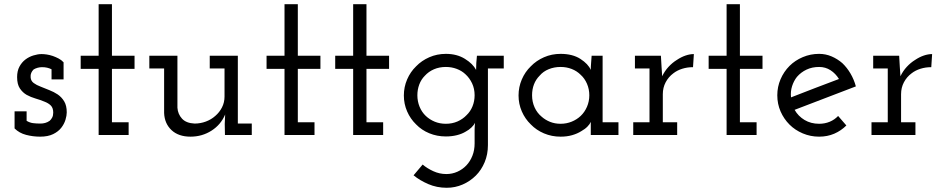

<svg xmlns="http://www.w3.org/2000/svg" viewBox="-20 -639 4468 909"><path d="M270 -34Q284 -52 290 -72Q296 -92 296 -107Q296 -139 284 -159Q272 -179 253 -192Q235 -204 213 -212.5Q191 -221 172 -229Q153 -236 139.5 -246Q126 -256 125 -273Q124 -285 128 -294Q132 -303 139 -310Q147 -315 157.5 -318Q168 -321 179 -321Q192 -321 203 -318.5Q214 -316 224 -311V-263H281V-344Q271 -355 257.5 -362Q244 -369 230 -374Q215 -379 201.5 -381Q188 -383 177 -383Q159 -383 138 -376.5Q117 -370 100 -357Q83 -344 72 -323.5Q61 -303 61 -274Q61 -240 74 -220.5Q87 -201 106 -190Q126 -179 148.5 -172.5Q171 -166 190 -158Q209 -151 220.5 -139.5Q232 -128 232 -106Q232 -92 227 -82.5Q222 -73 215 -67Q205 -60 194 -57Q183 -54 172 -54Q152 -54 136.5 -56Q121 -58 106 -67V-112H49V-31Q71 -9 103.5 -0.5Q136 8 170 8Q207 8 231.5 -4Q256 -16 270 -34Z M589 0V-60H510V-313H617V-375H510V-619H447V-375H362V-313H447V0Z M1046 -97 1044 -52 1045 0H1172V-54H1106V-375H973V-315H1043V-182Q1043 -154 1031 -130.5Q1019 -107 999 -90Q980 -73 954.5 -63.5Q929 -54 901 -54Q861 -56 841.5 -77.5Q822 -99 820 -129V-375H687V-315H757V-104Q759 -54 792 -23Q825 8 882 8Q937 8 981.5 -20.5Q1026 -49 1046 -97Z M1469 0V-60H1390V-313H1497V-375H1390V-619H1327V-375H1242V-313H1327V0Z M1794 0V-60H1715V-313H1822V-375H1715V-619H1652V-375H1567V-313H1652V0Z M1938 191Q1967 215 2007.5 232.5Q2048 250 2095 250Q2135 250 2170.5 234.5Q2206 219 2233 192Q2259 166 2274.5 129Q2290 92 2290 48V-315H2365V-375H2238Q2236 -357 2235 -341Q2234 -325 2234 -308Q2219 -337 2181 -360.5Q2143 -384 2091 -384Q2049 -384 2012.5 -368Q1976 -352 1950 -325Q1923 -299 1907.5 -263Q1892 -227 1892 -187Q1892 -147 1907.5 -111.5Q1923 -76 1950 -50Q1976 -23 2012.5 -8Q2049 7 2091 7Q2119 7 2143 1Q2167 -5 2185 -16Q2200 -24 2212 -35.5Q2224 -47 2229 -58Q2228 -49 2227.5 -39.5Q2227 -30 2227 -24V40Q2227 72 2216.5 98.5Q2206 125 2188 144Q2170 163 2145.5 174Q2121 185 2093 185Q2061 185 2031.5 171.5Q2002 158 1981 140ZM2091 -322Q2118 -322 2142 -313Q2166 -304 2183 -288Q2203 -270 2215 -244.5Q2227 -219 2227 -188Q2227 -160 2217 -135.5Q2207 -111 2189 -94Q2171 -75 2146 -64Q2121 -53 2091 -53Q2062 -53 2038 -63Q2014 -73 1996 -90Q1977 -108 1966.5 -133.5Q1956 -159 1956 -188Q1956 -215 1965 -239Q1974 -263 1991 -280Q2009 -300 2034.5 -311Q2060 -322 2091 -322Z M2908 0V-60H2833V-375H2781Q2780 -358 2778.5 -341Q2777 -324 2777 -308Q2765 -336 2728 -360Q2691 -384 2634 -384Q2592 -384 2555.5 -368Q2519 -352 2493 -325Q2466 -299 2450.5 -263Q2435 -227 2435 -187Q2435 -147 2450.5 -111.5Q2466 -76 2493 -50Q2519 -23 2555.5 -7.5Q2592 8 2634 8Q2664 8 2688.5 1Q2713 -6 2732 -18Q2750 -28 2761.5 -40Q2773 -52 2777 -62Q2777 -53 2777 -46Q2777 -39 2777 -30V0ZM2634 -322Q2662 -322 2686.5 -312.5Q2711 -303 2729 -285Q2748 -268 2759 -242.5Q2770 -217 2770 -188Q2770 -159 2759 -133.5Q2748 -108 2729 -90Q2711 -73 2686.5 -63Q2662 -53 2634 -53Q2607 -53 2584.5 -62Q2562 -71 2545 -86Q2523 -104 2511 -130.5Q2499 -157 2499 -188Q2499 -216 2508 -239.5Q2517 -263 2535 -281Q2552 -301 2578 -311.5Q2604 -322 2634 -322Z M3186 0V-60H3118V-193Q3118 -224 3131.5 -249.5Q3145 -275 3168 -292Q3186 -306 3210 -313.5Q3234 -321 3261 -321L3265 -383Q3246 -383 3225.5 -376Q3205 -369 3184 -355Q3163 -342 3145 -322.5Q3127 -303 3115 -278Q3113 -299 3113.5 -300.5Q3114 -302 3112 -323L3109 -375H2986V-315H3055V-60H2978V0Z M3562 0V-60H3483V-313H3590V-375H3483V-619H3420V-375H3335V-313H3420V0Z M3858 -322Q3888 -322 3912 -306.5Q3936 -291 3952 -265Q3895 -244 3838.5 -222Q3782 -200 3725 -178Q3722 -206 3730 -231Q3738 -256 3753 -275Q3772 -297 3798.5 -309.5Q3825 -322 3858 -322ZM3987 -45 3948 -90Q3931 -72 3908 -62.5Q3885 -53 3858 -53Q3819 -53 3789 -71Q3759 -89 3742 -119Q3815 -147 3887 -174.5Q3959 -202 4032 -230Q4023 -263 4006.5 -291Q3990 -319 3968 -340Q3945 -360 3917 -372Q3889 -384 3858 -384Q3817 -384 3780.5 -368.5Q3744 -353 3718 -327Q3691 -300 3675.5 -264Q3660 -228 3660 -188Q3660 -147 3675.5 -111.5Q3691 -76 3718 -49Q3744 -23 3780.5 -7.5Q3817 8 3858 8Q3897 8 3929.5 -6Q3962 -20 3987 -45Z M4314 0V-60H4246V-193Q4246 -224 4259.5 -249.5Q4273 -275 4296 -292Q4314 -306 4338 -313.5Q4362 -321 4389 -321L4393 -383Q4374 -383 4353.5 -376Q4333 -369 4312 -355Q4291 -342 4273 -322.5Q4255 -303 4243 -278Q4241 -299 4241.5 -300.5Q4242 -302 4240 -323L4237 -375H4114V-315H4183V-60H4106V0Z"/></svg>

Font: Josefin Slab Thin SemiBold
Style: Regular
Weight: 600
Version: Version 2.000